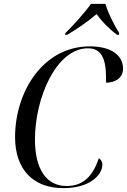

<svg xmlns="http://www.w3.org/2000/svg" viewBox="-20 -964 657 994"><path d="M319 -793 317 -784H328C381 -815 437 -854 480 -891C506 -854 543 -816 586 -784H596L597 -793C573 -831 538 -899 526 -944H451C419 -898 359 -833 319 -793ZM308 10C449 10 510 -61 510 -112C510 -127 502 -138 492 -145C462 -58 416 -1 325 -1C220 -1 161 -88 161 -242C161 -455 270 -714 436 -714C525 -714 530 -622 529 -536C580 -536 617 -563 617 -609C617 -678 555 -724 445 -724C202 -724 58 -488 58 -254C58 -86 152 10 308 10Z"/></svg>

Font: Noto Serif Display SemiCondensed
Style: Italic
Weight: 400
Width: 4
Italic angle: -12°
Designer: Monotype Design Team
Foundry: Monotype Imaging Inc.
Version: Version 2.009